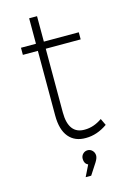

<svg xmlns="http://www.w3.org/2000/svg" viewBox="-125 -696 621 940"><g transform="rotate(-15 186.0 -225.5)"><path d="M240 1Q184 2 153 -35Q122 -72 122 -144V-472H46V-508H122V-637H162V-508H339V-472H162V-149Q162 -94 183 -66.5Q204 -39 245 -40Q290 -40 333 -70L349 -36Q296 1 240 1ZM265 97Q265 110 253 129L216 186H188L216 129Q197 120 197 96Q197 81 207 71Q217 61 231 61Q245 61 255 71.5Q265 82 265 97Z"/></g></svg>

Font: Montserrat Ultra Light
Style: Regular
Weight: 200
Designer: Julieta Ulanovsky
Foundry: Julieta Ulanovsky
Version: Version 3.100;PS 003.100;hotconv 1.0.88;makeotf.lib2.5.64775